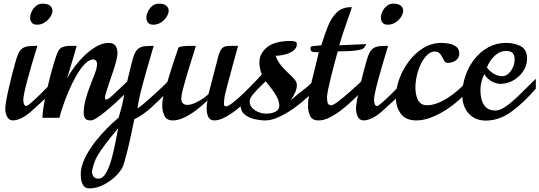

<svg xmlns="http://www.w3.org/2000/svg" viewBox="-20 -645 2953 1051"><path d="M51.8 14.2Q28.3 14.2 18.6 -6.6Q8.8 -27.3 8.8 -49.8Q8.8 -65.4 14.4 -96.4Q20 -127.4 28.6 -164.8Q37.1 -202.1 46.6 -239Q56.2 -275.9 64.2 -304Q72.3 -332 76.7 -342.8Q86.9 -369.1 101.8 -379.6Q116.7 -390.1 137.2 -392.1Q157.7 -394 184.6 -394Q179.7 -377.4 170.4 -347.2Q161.1 -316.9 150.4 -280Q139.6 -243.2 129.9 -206.8Q120.1 -170.4 113.8 -141.1Q107.4 -111.8 107.4 -97.2Q107.4 -90.3 110.6 -77.6Q113.8 -64.9 124.5 -64.9Q130.4 -64.9 151.1 -83Q171.9 -101.1 198.2 -126.7Q224.6 -152.3 248 -176.8Q271.5 -201.2 282.7 -213.9V-159.2Q200.2 -78.1 148.4 -33.2Q96.7 11.7 51.8 14.2ZM183.1 -509.8Q162.6 -509.8 153.8 -521.2Q145 -532.7 145 -547.9Q145 -564.5 153.6 -582.3Q162.1 -600.1 177.5 -612.5Q192.9 -625 212.9 -625Q241.7 -625 254.4 -613.5Q267.1 -602.1 267.1 -586.9Q267.1 -570.3 255.4 -552.2Q243.7 -534.2 224.6 -522Q205.6 -509.8 183.1 -509.8Z M477.1 14.2Q451.7 14.2 444.8 1Q438 -12.2 438 -22.9Q438 -62 449 -102.1Q460 -142.1 474.6 -178.7Q489.3 -215.3 500.2 -245.1Q511.2 -274.9 511.2 -293Q511.2 -305.7 505.4 -312.7Q499.5 -319.8 492.2 -319.8Q468.3 -319.8 443.8 -294.4Q419.4 -269 396.7 -229Q374 -189 355.2 -144.5Q336.4 -100.1 323.5 -61.3Q310.5 -22.5 305.2 0H211.9Q212.4 -22.5 218 -58.6Q223.6 -94.7 233.2 -137Q242.7 -179.2 253.4 -221.2Q264.2 -263.2 274.9 -298.6Q285.6 -334 293.9 -355Q303.7 -380.9 322.8 -387.5Q341.8 -394 367.2 -394H399.9Q399.9 -394 394.3 -374.5Q388.7 -355 380.1 -325.7Q371.6 -296.4 362.5 -266.8Q353.5 -237.3 347.2 -216.8Q361.8 -244.1 386.5 -277.3Q411.1 -310.5 442.4 -340.8Q473.6 -371.1 507.8 -390.6Q542 -410.2 575.2 -410.2Q623 -410.2 623 -353Q623 -337.9 616.2 -311.5Q609.4 -285.2 599.1 -254.2Q588.9 -223.1 578.4 -193.1Q567.9 -163.1 561 -140.4Q554.2 -117.7 554.2 -108.9Q554.2 -100.1 560.1 -100.1Q566.4 -100.1 577.1 -106.9Q583.5 -111.3 598.6 -125.2Q613.8 -139.2 632.1 -156.7Q650.4 -174.3 666.7 -189.9Q683.1 -205.6 691.9 -212.9V-158.2Q680.2 -146.5 658.7 -125.7Q637.2 -105 610.8 -80.8Q584.5 -56.6 558.3 -35.2Q532.2 -13.7 510.5 0.2Q488.8 14.2 477.1 14.2Z M469.2 386.2Q446.8 386.2 436 369.9Q425.3 353.5 423.1 330.6Q420.9 307.6 423.3 287.1Q430.7 244.1 453.9 202.4Q477.1 160.6 506.6 124Q536.1 87.4 564.2 59.3Q592.3 31.2 610.8 15.1Q629.4 -1 629.4 -1L647.9 -66.9Q652.8 -92.8 661.6 -133.8Q670.4 -174.8 680.7 -218.3Q690.9 -261.7 699.7 -295.9Q708.5 -330.1 713.4 -342.8Q723.6 -369.1 738.3 -379.6Q752.9 -390.1 773.7 -392.1Q794.4 -394 821.3 -394Q816.4 -377.4 806.2 -342.5Q795.9 -307.6 783.4 -264.2Q771 -220.7 759.5 -177.5Q748 -134.3 740.7 -100.3Q733.4 -66.4 733.4 -51.8Q738.8 -54.2 766.4 -77.1Q793.9 -100.1 833.7 -136.5Q873.5 -172.9 915 -214.8V-160.2Q861.3 -105.5 812 -60.1Q762.7 -14.6 715.3 7.8Q705.6 54.7 699 85.4Q692.4 116.2 687 140.1Q681.6 164.1 675 189.5Q668.5 214.8 658.2 251Q649.9 281.2 619.9 312.7Q589.8 344.2 549.6 365.2Q509.3 386.2 469.2 386.2ZM519 333Q537.6 333 552.5 313.5Q567.4 293.9 578.9 262Q590.3 230 599.1 192.9Q607.9 155.8 614.7 119.9Q621.6 84 627 57.1Q583 109.4 556.9 144Q530.8 178.7 516.8 202.1Q502.9 225.6 496.6 244.1Q490.2 262.7 485.4 283.2Q480.5 300.3 489 316.7Q497.6 333 519 333ZM819.3 -509.8Q798.8 -509.8 790 -521.2Q781.2 -532.7 781.2 -547.9Q781.2 -564.5 789.8 -582.3Q798.3 -600.1 813.7 -612.5Q829.1 -625 849.1 -625Q877.9 -625 890.6 -613.5Q903.3 -602.1 903.3 -586.9Q903.3 -570.3 891.6 -552.2Q879.9 -534.2 860.8 -522Q841.8 -509.8 819.3 -509.8Z M925.3 14.2Q892.1 14.2 880.1 -11.5Q868.2 -37.1 868.2 -67.9Q868.2 -82 870.1 -96.4Q872.1 -110.8 875 -122.1Q887.2 -168 908.4 -237.1Q929.7 -306.2 956.1 -381.8Q957 -388.2 973.9 -390.6Q990.7 -393.1 1009.5 -393.6Q1028.3 -394 1035.2 -394H1052.2Q1052.2 -392.6 1044.2 -367.2Q1036.1 -341.8 1024.2 -303.7Q1012.2 -265.6 1000.2 -225.3Q988.3 -185.1 980.2 -152.6Q972.2 -120.1 972.2 -106.9Q972.2 -86.9 981.7 -78.9Q991.2 -70.8 1004.9 -70.8Q1025.4 -70.8 1051.3 -83Q1077.1 -95.2 1097.7 -110.1Q1118.2 -125 1122.1 -132.8L1174.8 -335.9Q1183.1 -366.7 1193.8 -378.7Q1204.6 -390.6 1218.8 -392.3Q1232.9 -394 1250 -394H1283.2Q1283.2 -394 1276.9 -370.8Q1270.5 -347.7 1260.7 -312Q1251 -276.4 1240.5 -237.8Q1230 -199.2 1221.7 -167.2Q1213.4 -135.3 1210 -120.1Q1209.5 -113.3 1207.8 -101.1Q1206.1 -88.9 1206.1 -76.2Q1206.1 -69.3 1208 -66.2Q1210 -63 1218.3 -63Q1229 -63 1254.9 -83Q1280.8 -103 1316.9 -137.9Q1353 -172.9 1394 -216.3V-161.1Q1368.7 -130.9 1337.4 -99.9Q1306.2 -68.8 1272.9 -43Q1239.7 -17.1 1209 -1.5Q1178.2 14.2 1153.3 14.2Q1128.4 14.2 1119.9 -5.6Q1111.3 -25.4 1111.3 -49.8Q1111.3 -76.7 1116.2 -95.2Q1087.9 -67.9 1054.9 -42.7Q1022 -17.6 988.5 -1.7Q955.1 14.2 925.3 14.2Z M1431.6 14.2Q1404.8 14.2 1373.3 7.1Q1341.8 0 1319.3 -18.3Q1296.9 -36.6 1296.9 -69.8Q1296.9 -90.3 1310.1 -113.3Q1323.2 -136.2 1342.8 -159.4Q1362.3 -182.6 1381.6 -202.9Q1400.9 -223.1 1413.1 -238.3Q1399.9 -271 1399.9 -304.2Q1399.9 -351.1 1441.4 -386Q1482.9 -420.9 1574.2 -420.9Q1581.5 -420.9 1593.3 -418Q1605 -415 1605 -403.8Q1605 -381.8 1585.9 -367.7Q1566.9 -353.5 1540 -346.7Q1513.2 -339.8 1488.8 -339.8Q1500 -309.1 1519 -286.1Q1538.1 -263.2 1557.9 -245.1Q1577.6 -227.1 1591.3 -211.4Q1605 -195.8 1605 -179.2Q1605 -143.1 1570.8 -96.2Q1606.9 -127.4 1643.3 -154.8Q1679.7 -182.1 1715.8 -224.6V-168Q1697.8 -145.5 1664.8 -114.5Q1631.8 -83.5 1591.1 -54.2Q1550.3 -24.9 1508.5 -5.4Q1466.8 14.2 1431.6 14.2ZM1437 -22.9Q1467.3 -22.9 1488 -33.7Q1508.8 -44.4 1508.8 -65.9Q1508.8 -89.4 1496.3 -113Q1483.9 -136.7 1466.6 -159.2Q1449.2 -181.6 1434.1 -200.2Q1423.8 -189 1402.8 -169.2Q1381.8 -149.4 1364.3 -127.9Q1346.7 -106.4 1346.7 -89.8Q1346.7 -69.3 1360.6 -54.4Q1374.5 -39.6 1395.3 -31.2Q1416 -22.9 1437 -22.9Z M1724.1 14.2Q1689.5 14.2 1677.7 -10Q1666 -34.2 1666 -66.9Q1666 -94.2 1670.9 -120.4Q1675.8 -146.5 1678.7 -162.1Q1684.1 -189 1687.7 -205.6Q1691.4 -222.2 1695.8 -239Q1700.2 -255.9 1707 -283.2Q1713.9 -310.5 1725.1 -358.9Q1710 -358.9 1694.8 -360.4Q1679.7 -361.8 1679.7 -379.9Q1679.7 -385.3 1681.9 -388.4Q1684.1 -391.6 1697.8 -393.1L1738.8 -397Q1756.3 -454.6 1775.4 -502Q1794.4 -549.3 1824.2 -577.6Q1854 -606 1903.8 -606L1905.8 -604Q1905.8 -602.1 1897.9 -580.1Q1890.1 -558.1 1878.7 -525.4Q1867.2 -492.7 1855.7 -458Q1844.2 -423.3 1836.9 -397L1985.8 -403.8L1975.1 -386.2Q1969.7 -376 1943.6 -371.1Q1917.5 -366.2 1885.3 -365Q1853 -363.8 1829.1 -363.8Q1828.6 -363.8 1822.8 -342Q1816.9 -320.3 1808.1 -287.1Q1799.3 -253.9 1790.5 -218.5Q1781.7 -183.1 1775.9 -154.3Q1770 -125.5 1770 -113.8Q1770 -95.7 1773.4 -82.3Q1776.9 -68.8 1793.9 -68.8Q1803.2 -68.8 1829.6 -88.4Q1856 -107.9 1895 -142.3Q1934.1 -176.8 1980 -220.2V-166Q1953.6 -137.7 1921.4 -106.2Q1889.2 -74.7 1854.7 -47.4Q1820.3 -20 1786.9 -2.9Q1753.4 14.2 1724.1 14.2Z M1971.7 14.2Q1948.2 14.2 1938.5 -6.6Q1928.7 -27.3 1928.7 -49.8Q1928.7 -65.4 1934.3 -96.4Q1939.9 -127.4 1948.5 -164.8Q1957 -202.1 1966.6 -239Q1976.1 -275.9 1984.1 -304Q1992.2 -332 1996.6 -342.8Q2006.8 -369.1 2021.7 -379.6Q2036.6 -390.1 2057.1 -392.1Q2077.6 -394 2104.5 -394Q2099.6 -377.4 2090.3 -347.2Q2081.1 -316.9 2070.3 -280Q2059.6 -243.2 2049.8 -206.8Q2040 -170.4 2033.7 -141.1Q2027.3 -111.8 2027.3 -97.2Q2027.3 -90.3 2030.5 -77.6Q2033.7 -64.9 2044.4 -64.9Q2050.3 -64.9 2071 -83Q2091.8 -101.1 2118.2 -126.7Q2144.5 -152.3 2168 -176.8Q2191.4 -201.2 2202.6 -213.9V-159.2Q2120.1 -78.1 2068.4 -33.2Q2016.6 11.7 1971.7 14.2ZM2103 -509.8Q2082.5 -509.8 2073.7 -521.2Q2064.9 -532.7 2064.9 -547.9Q2064.9 -564.5 2073.5 -582.3Q2082 -600.1 2097.4 -612.5Q2112.8 -625 2132.8 -625Q2161.6 -625 2174.3 -613.5Q2187 -602.1 2187 -586.9Q2187 -570.3 2175.3 -552.2Q2163.6 -534.2 2144.5 -522Q2125.5 -509.8 2103 -509.8Z M2259.8 14.2Q2200.7 14.2 2173.8 -22.7Q2147 -59.6 2147 -112.8Q2147 -159.7 2165.3 -211.4Q2183.6 -263.2 2217.3 -308.3Q2251 -353.5 2296.6 -381.8Q2342.3 -410.2 2397 -410.2Q2414.1 -410.2 2437 -406.2Q2460 -402.3 2477.1 -389.6Q2494.1 -377 2494.1 -350.1Q2494.1 -329.1 2475.8 -314.9Q2457.5 -300.8 2429.7 -300.8Q2419.4 -300.8 2413.3 -310.1Q2407.2 -319.3 2401.1 -331.8Q2395 -344.2 2385.7 -353.5Q2376.5 -362.8 2359.9 -362.8Q2337.9 -362.8 2318.6 -344.2Q2299.3 -325.7 2284.7 -296.1Q2270 -266.6 2262 -231.9Q2253.9 -197.3 2253.9 -165Q2253.9 -125 2268.6 -96.9Q2283.2 -68.8 2316.9 -68.8Q2367.2 -68.8 2430.2 -108.6Q2493.2 -148.4 2550.8 -215.8V-161.1Q2526.9 -128.9 2492.2 -97.7Q2457.5 -66.4 2417.7 -41.3Q2377.9 -16.1 2337.2 -1Q2296.4 14.2 2259.8 14.2Z M2639.6 15.1Q2580.6 15.1 2545.4 -23.9Q2510.3 -63 2510.3 -126Q2510.3 -178.7 2527.6 -229.5Q2544.9 -280.3 2576.9 -321Q2608.9 -361.8 2652.8 -386Q2696.8 -410.2 2750 -410.2Q2797.9 -410.2 2831.5 -391.6Q2865.2 -373 2865.2 -324.2Q2865.2 -286.6 2844 -255.1Q2822.8 -223.6 2789.6 -204.8Q2756.3 -186 2719.2 -186Q2698.7 -186 2674.1 -198.2Q2649.4 -210.4 2630.9 -238.8Q2609.9 -194.8 2609.9 -152.8Q2609.9 -123.5 2616.9 -97.9Q2624 -72.3 2642.1 -56.2Q2660.2 -40 2691.9 -40Q2714.8 -40 2743.2 -58.6Q2771.5 -77.1 2801.8 -105.2Q2832 -133.3 2860.8 -162.6Q2889.6 -191.9 2913.1 -213.9V-160.2Q2845.7 -81.1 2778.6 -33Q2711.4 15.1 2639.6 15.1ZM2727.1 -228Q2755.9 -228 2776.4 -256.3Q2796.9 -284.7 2796.9 -318.8Q2796.9 -346.7 2784.7 -356.4Q2772.5 -366.2 2751 -366.2Q2722.2 -366.2 2700.2 -349.6Q2678.2 -333 2664.3 -311.8Q2650.4 -290.5 2645 -275.9Q2662.1 -253.4 2683.8 -240.7Q2705.6 -228 2727.1 -228Z"/></svg>

Font: Norican
Style: Regular
Weight: 400
Designer: Vernon Adams
Foundry: Vernon Adams
Version: Version 1.100; ttfautohint (v1.8.4.7-5d5b);gftools[0.9.33]